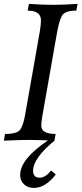

<svg xmlns="http://www.w3.org/2000/svg" viewBox="-46 -713 414 973"><path d="M230 0Q149.9 -3.9 103 -3.9Q48.3 -3.9 -26.4 0L-20.5 -34.2Q42 -34.2 57.1 -56.9Q72.3 -79.6 81.1 -129.9L155.3 -550.8Q161.6 -587.4 161.6 -609.4Q161.6 -659.2 94.2 -659.2L100.6 -693.4Q164.1 -688.5 223.6 -688.5Q275.9 -688.5 347.2 -693.4L340.8 -659.2Q281.2 -659.2 267.3 -632.3Q253.4 -605.5 243.7 -551.8L168.9 -127Q163.1 -95.7 163.1 -76.2Q163.1 -34.2 235.8 -34.2ZM125.5 239.3Q95.2 239.3 75.7 221.2Q56.2 203.1 56.2 173.3Q56.2 93.3 197.8 -2L230 0Q121.6 88.9 121.6 152.3Q121.6 187.5 155.3 187.5Q183.6 187.5 212.9 151.4L236.8 170.9Q184.1 239.3 125.5 239.3Z"/></svg>

Font: Kelvinch
Style: Italic
Weight: 400
Italic angle: -10°
Designer: Paul James Miller
Foundry: High-Logic / Made with FontCreator
Version: Version 3.40;July 22, 2017;FontCreator 11.0.0.2388 64-bit